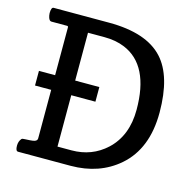

<svg xmlns="http://www.w3.org/2000/svg" viewBox="-107 -844 960 952"><g transform="rotate(15 373.0 -367.5)"><path d="M63.5 -414.1H373.5V-338.9H63.5ZM40.5 -704.1Q40.5 -734.9 53.2 -734.9H337.4Q530.3 -734.9 615.2 -642.1Q694.3 -555.7 694.8 -370.1V-368.7Q694.8 -183.1 583 -85.9Q484.4 -0.5 337.4 0H67.4Q54.2 0 54.2 -27.8Q54.2 -50.3 66.9 -64.9Q70.3 -68.8 83.5 -68.8Q96.2 -68.8 110.4 -70.3Q125 -71.3 132.8 -73.7Q146.5 -78.1 146.5 -89.8V-659.2Q146.5 -666 140.6 -666H60.5Q46.9 -666 42 -691.4Q41 -698.2 40.5 -704.1ZM249.5 -75.2H321.3Q425.8 -75.2 499 -143.1Q581.1 -219.7 581.1 -353Q581.1 -581.5 438.5 -640.6Q392.6 -659.7 333.5 -659.7H249.5Z"/></g></svg>

Font: Copse
Style: Regular
Weight: 400
Version: Version 1.000